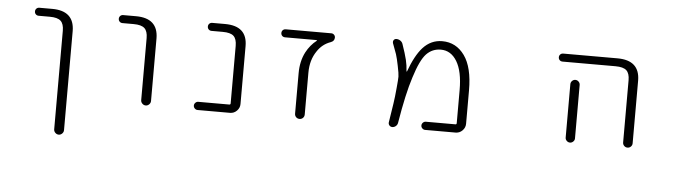

<svg xmlns="http://www.w3.org/2000/svg" viewBox="-47 -751 4094 1141"><g transform="rotate(5 2000.0 -180.0)"><path d="M148.4 -497.1Q137.7 -497.1 130.9 -503.9Q124 -510.7 124 -521Q124 -531.2 130.9 -538.1Q137.7 -544.9 148.4 -544.9H224.6Q356.4 -544.9 357.4 -424.8V167Q357.4 178.7 348.6 187.5Q339.8 196.3 328.1 196.3Q316.4 196.3 307.6 187.5Q298.8 178.7 298.8 167V-420.9Q298.8 -461.9 279.8 -479.5Q260.7 -497.1 214.8 -497.1Z M648.4 -497.1Q637.7 -497.1 630.9 -503.9Q624 -510.7 624 -521Q624 -531.2 630.9 -538.1Q637.7 -544.9 648.4 -544.9H724.6Q856.4 -544.9 857.4 -424.8V-50.8Q857.4 -39.1 848.6 -30.3Q839.8 -21.5 828.1 -21.5Q816.4 -21.5 807.6 -30.3Q798.8 -39.1 798.8 -50.8V-420.9Q798.8 -461.9 779.8 -479.5Q760.7 -497.1 714.8 -497.1Z M1330.1 -420.9Q1330.1 -461.9 1311.5 -479.5Q1293 -497.1 1246.1 -497.1H1179.7Q1168.9 -497.1 1162.1 -503.9Q1155.3 -510.7 1155.3 -521Q1155.3 -531.2 1162.1 -538.1Q1168.9 -544.9 1179.7 -544.9H1255.9Q1388.7 -544.9 1388.7 -424.8V-79.1Q1388.7 -55.7 1371.6 -38.6Q1354.5 -21.5 1331.1 -21.5H1137.7Q1127.9 -21.5 1120.6 -28.8Q1113.3 -36.1 1113.3 -45.9Q1113.3 -55.7 1120.6 -63Q1127.9 -70.3 1137.7 -70.3H1322.3Q1330.1 -70.3 1330.1 -78.1Z M1807.6 -493.2Q1808.6 -494.1 1808.1 -495.6Q1807.6 -497.1 1805.7 -497.1H1618.2Q1607.4 -497.1 1600.6 -503.9Q1593.8 -510.7 1593.8 -521Q1593.8 -531.2 1600.6 -538.1Q1607.4 -544.9 1618.2 -544.9H1889.6Q1899.4 -544.9 1906.2 -538.1Q1913.1 -531.2 1913.1 -521.5Q1913.1 -500 1890.6 -492.2Q1840.8 -474.6 1811.5 -429.7Q1774.4 -376 1774.4 -299.8V-50.8Q1774.4 -38.1 1766.1 -29.8Q1757.8 -21.5 1745.6 -21.5Q1733.4 -21.5 1725.1 -29.8Q1716.8 -38.1 1716.8 -50.8V-292Q1716.8 -363.3 1745.1 -418Q1769.5 -463.9 1807.6 -493.2Z M2495.1 -21.5Q2485.4 -21.5 2478 -28.8Q2470.7 -36.1 2470.7 -45.9Q2470.7 -55.7 2478 -63Q2485.4 -70.3 2495.1 -70.3H2671.9Q2678.7 -70.3 2678.7 -78.1V-275.4Q2678.7 -386.7 2643.1 -445.8Q2607.4 -504.9 2546.9 -504.9Q2496.1 -504.9 2460.9 -468.3Q2425.8 -431.6 2392.6 -325.2Q2360.4 -226.6 2331.1 -48.8Q2329.1 -37.1 2319.8 -29.3Q2310.5 -21.5 2298.8 -21.5Q2288.1 -21.5 2281.2 -29.8Q2274.4 -38.1 2276.4 -48.8Q2289.1 -127.9 2293.9 -161.1Q2299.8 -199.2 2304.7 -254.9Q2309.6 -305.7 2309.6 -323.2Q2309.6 -339.8 2299.8 -386.7Q2291 -430.7 2283.2 -455.1Q2276.4 -473.6 2259.8 -518.6Q2258.8 -522.5 2258.8 -525.4Q2258.8 -531.2 2261.7 -536.1Q2267.6 -544.9 2278.3 -544.9Q2291 -544.9 2301.8 -537.6Q2312.5 -530.3 2316.4 -518.6Q2335.9 -462.9 2344.7 -426.8Q2352.5 -394.5 2354.5 -358.4Q2354.5 -357.4 2355.5 -357.4Q2356.4 -357.4 2357.4 -358.4Q2392.6 -455.1 2435.5 -502.9Q2483.4 -555.7 2550.8 -555.7Q2633.8 -555.7 2684.1 -485.8Q2734.4 -416 2734.4 -278.3V-79.1Q2734.4 -55.7 2717.3 -38.6Q2700.2 -21.5 2676.8 -21.5Z M3273.4 -497.1Q3262.7 -497.1 3255.9 -503.9Q3249 -510.7 3249 -521Q3249 -531.2 3255.9 -538.1Q3262.7 -544.9 3273.4 -544.9H3596.7Q3729.5 -544.9 3730.5 -424.8V-49.8Q3730.5 -38.1 3722.2 -29.8Q3713.9 -21.5 3702.1 -21.5Q3690.4 -21.5 3682.1 -29.8Q3673.8 -38.1 3673.8 -49.8V-420.9Q3673.8 -461.9 3654.8 -479.5Q3635.7 -497.1 3588.9 -497.1ZM3386.7 -367.2V-72.3V-48.8Q3386.7 -38.1 3378.4 -29.8Q3370.1 -21.5 3358.9 -21.5Q3347.7 -21.5 3339.4 -29.8Q3331.1 -38.1 3331.1 -48.8V-72.3V-367.2Q3331.1 -378.9 3339.4 -387.2Q3347.7 -395.5 3358.9 -395.5Q3370.1 -395.5 3378.4 -387.2Q3386.7 -378.9 3386.7 -367.2Z"/></g></svg>

Font: Rounded Mgen+ 1mn light
Style: Regular
Weight: 200
Designer: [Source Han Sans]
Ryoko NISHIZUKA  (kana & ideographs); Paul D. Hunt (Latin, Greek & Cyrillic); Wenlong ZHANG  (bopomofo
Version: Version 1.059.20150602